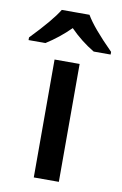

<svg xmlns="http://www.w3.org/2000/svg" viewBox="-136 -816 550 866"><g transform="rotate(10 139.0 -383.0)"><path d="M0 0ZM196.8 0H82V-540H196.8ZM249.5 -606Q189.5 -641.6 138.2 -693.8Q87.9 -643.6 28.3 -606H-48.8V-618.2Q44.4 -714.8 75.2 -766.1H202.1Q232.9 -712.4 327.1 -618.2V-606Z"/></g></svg>

Font: Open Sans Semibold
Style: Regular
Weight: 600
Foundry: Ascender Corporation
Version: Version 1.10; ttfautohint (v1.5.65-e2d9)